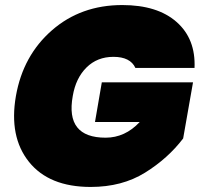

<svg xmlns="http://www.w3.org/2000/svg" viewBox="-20 -735 792 760"><path d="M43 -355Q71 -515 185.5 -615Q300 -715 464 -715Q603 -715 679 -648Q755 -581 750 -466H516Q496 -510 429 -510Q365 -510 322.5 -468Q280 -426 268 -355Q238 -190 398 -190Q475 -190 533 -252H356L383 -409H744L705 -187Q645 -108 554 -51.5Q463 5 339 5Q174 5 94.5 -94.5Q15 -194 43 -355Z"/></svg>

Font: Poppins Black
Style: Italic
Weight: 900
Italic angle: -10°
Designer: Ninad Kale (Devanagari), Jonny Pinhorn (Latin)
Foundry: Indian Type Foundry
Version: Version 3.200;PS 1.000;hotconv 16.6.54;makeotf.lib2.5.65590